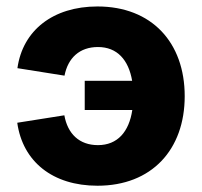

<svg xmlns="http://www.w3.org/2000/svg" viewBox="-20 -573 635 603"><path d="M286.1 10.3C456.5 10.3 560.1 -103 560.1 -271C560.1 -439.5 456.5 -552.7 286.1 -552.7C146.5 -552.7 51.3 -477.5 34.7 -358.9L182.6 -335.4C193.4 -391.1 230 -425.3 287.6 -425.3C348.1 -425.3 383.8 -384.8 395 -319.3H246.1V-227.5H395.5C385.3 -159.2 349.1 -117.2 287.6 -117.2C229 -117.2 192.4 -152.8 182.1 -210.9L34.2 -187.5C51.3 -65.4 145.5 10.3 286.1 10.3Z"/></svg>

Font: Inter ExtraBold
Style: Regular
Weight: 800
Designer: Rasmus Andersson
Foundry: rsms
Version: Version 4.001;git-9221beed3